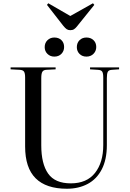

<svg xmlns="http://www.w3.org/2000/svg" viewBox="-20 -1143 795 1177"><path d="M390 14Q263 14 198.5 -50Q134 -114 134 -245V-668Q134 -693 127.5 -703.5Q121 -714 101 -715L45 -718V-730H321V-718L263 -715Q247 -714 240 -703.5Q233 -693 233 -664V-252Q233 -139 275 -79Q317 -19 414 -19Q512 -19 562.5 -83Q613 -147 613 -254V-668Q613 -694 606.5 -704Q600 -714 580 -715L532 -718V-730H710V-718L666 -715Q647 -714 641 -703Q635 -692 635 -664V-254Q635 -165 604 -105Q573 -45 517.5 -15.5Q462 14 390 14ZM411 -958Q398 -958 389 -964Q380 -970 367 -986L268 -1113L276 -1123L411 -1045L550 -1123L558 -1113L451 -980Q443 -970 434 -964Q425 -958 411 -958ZM510 -796Q484 -796 467.5 -812.5Q451 -829 451 -854Q451 -880 467.5 -896.5Q484 -913 510 -913Q536 -913 553 -897Q570 -881 570 -855Q570 -830 553 -813Q536 -796 510 -796ZM313 -796Q288 -796 271 -812.5Q254 -829 254 -854Q254 -880 271 -896.5Q288 -913 313 -913Q340 -913 356.5 -897Q373 -881 373 -855Q373 -830 356.5 -813Q340 -796 313 -796Z"/></svg>

Font: Literata 72pt
Style: Regular
Weight: 400
Designer: Latin by Veronika Burian and Jose Scaglione. Greek by Irene Vlachou. Cyrillic by Vera Evstafieva.
Foundry: TypeTogether
Version: Version 3.002